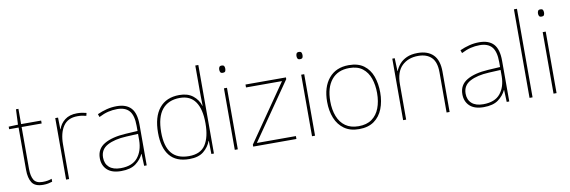

<svg xmlns="http://www.w3.org/2000/svg" viewBox="-54 -1186 4819 1623"><g transform="rotate(-10 2355.5 -375.0)"><path d="M212 -15Q237 -15 256 -18.5Q275 -22 291 -28V-3Q275 2 256.5 6Q238 10 212 10Q142 10 116.5 -30Q91 -70 91 -140V-503H10V-525L90 -528L96 -659H117V-528H289V-503H117V-143Q117 -82 137 -48.5Q157 -15 212 -15Z M597 -536Q621 -536 640.5 -533Q660 -530 678 -525L672 -501Q653 -506 636.5 -508.5Q620 -511 597 -511Q514 -511 475 -453Q436 -395 436 -297V0H410V-528H434L436 -427H438Q452 -473 492.5 -504.5Q533 -536 597 -536Z M938 -537Q1020 -537 1061 -492.5Q1102 -448 1102 -350V0H1080L1076 -103H1074Q1053 -57 1008 -23.5Q963 10 882 10Q803 10 762.5 -28Q722 -66 722 -129Q722 -208 788.5 -247.5Q855 -287 973 -294L1076 -300V-343Q1076 -433 1042 -472.5Q1008 -512 938 -512Q898 -512 860.5 -503Q823 -494 780 -472L771 -498Q811 -516 852.5 -526.5Q894 -537 938 -537ZM975 -270Q873 -265 811.5 -232Q750 -199 750 -129Q750 -76 784 -45.5Q818 -15 882 -15Q982 -15 1028.5 -72Q1075 -129 1076 -220V-275Z M1468 10Q1354 10 1299 -58Q1244 -126 1244 -254Q1244 -391 1304 -464.5Q1364 -538 1476 -538Q1548 -538 1592.5 -502.5Q1637 -467 1653 -414H1655Q1654 -448 1653.5 -480Q1653 -512 1653 -543V-760H1679V0H1657L1655 -113H1653Q1635 -63 1591 -26.5Q1547 10 1468 10ZM1468 -15Q1568 -15 1610.5 -80.5Q1653 -146 1653 -263V-266Q1653 -386 1609 -449.5Q1565 -513 1476 -513Q1377 -513 1324 -448.5Q1271 -384 1271 -254Q1271 -134 1319.5 -74.5Q1368 -15 1468 -15Z M1871 -721Q1889 -721 1893.5 -711.5Q1898 -702 1898 -690Q1898 -677 1893.5 -668Q1889 -659 1871 -659Q1856 -659 1851 -668Q1846 -677 1846 -690Q1846 -702 1851 -711.5Q1856 -721 1871 -721ZM1884 -528V0H1858V-528Z M2387 0H2016V-17L2352 -503H2043V-528H2390V-513L2052 -25H2387Z M2534 -721Q2552 -721 2556.5 -711.5Q2561 -702 2561 -690Q2561 -677 2556.5 -668Q2552 -659 2534 -659Q2519 -659 2514 -668Q2509 -677 2509 -690Q2509 -702 2514 -711.5Q2519 -721 2534 -721ZM2547 -528V0H2521V-528Z M3153 -264Q3153 -187 3128.5 -124.5Q3104 -62 3053.5 -26Q3003 10 2924 10Q2848 10 2797.5 -26Q2747 -62 2722 -124Q2697 -186 2697 -264Q2697 -390 2758.5 -464Q2820 -538 2930 -538Q3010 -538 3059 -501.5Q3108 -465 3130.5 -403Q3153 -341 3153 -264ZM2724 -264Q2724 -191 2746 -134.5Q2768 -78 2812.5 -46.5Q2857 -15 2924 -15Q2994 -15 3038.5 -47Q3083 -79 3104.5 -135.5Q3126 -192 3126 -264Q3126 -333 3106.5 -389.5Q3087 -446 3044 -479.5Q3001 -513 2930 -513Q2831 -513 2777.5 -447Q2724 -381 2724 -264Z M3522 -538Q3608 -538 3655 -491Q3702 -444 3702 -346V0H3676V-345Q3676 -433 3635.5 -473Q3595 -513 3522 -513Q3436 -513 3382.5 -461.5Q3329 -410 3329 -302V0H3303V-528H3324L3328 -417H3330Q3342 -448 3365.5 -475.5Q3389 -503 3427.5 -520.5Q3466 -538 3522 -538Z M4050 -537Q4132 -537 4173 -492.5Q4214 -448 4214 -350V0H4192L4188 -103H4186Q4165 -57 4120 -23.5Q4075 10 3994 10Q3915 10 3874.5 -28Q3834 -66 3834 -129Q3834 -208 3900.5 -247.5Q3967 -287 4085 -294L4188 -300V-343Q4188 -433 4154 -472.5Q4120 -512 4050 -512Q4010 -512 3972.5 -503Q3935 -494 3892 -472L3883 -498Q3923 -516 3964.5 -526.5Q4006 -537 4050 -537ZM4087 -270Q3985 -265 3923.5 -232Q3862 -199 3862 -129Q3862 -76 3896 -45.5Q3930 -15 3994 -15Q4094 -15 4140.5 -72Q4187 -129 4188 -220V-275Z M4414 0H4388V-760H4414Z M4607 -721Q4625 -721 4629.5 -711.5Q4634 -702 4634 -690Q4634 -677 4629.5 -668Q4625 -659 4607 -659Q4592 -659 4587 -668Q4582 -677 4582 -690Q4582 -702 4587 -711.5Q4592 -721 4607 -721ZM4620 -528V0H4594V-528Z"/></g></svg>

Font: Noto Sans Khmer UI Thin
Style: Regular
Weight: 100
Designer: Danh Hong and the Monotype Design Team
Foundry: Monotype Imaging Inc.
Version: Version 2.002; ttfautohint (v1.8.4.7-5d5b)